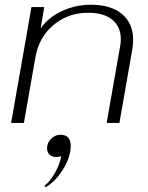

<svg xmlns="http://www.w3.org/2000/svg" viewBox="-20 -520 628 812"><path d="M113 -490H167L152 -400Q185 -447 242.5 -473.5Q300 -500 365 -500Q449 -500 496 -460.5Q543 -421 543 -352Q543 -334 540 -314L485 0H431L488 -324Q491 -339 491 -354Q491 -406 455.5 -436Q420 -466 353 -466Q268 -466 206.5 -414.5Q145 -363 130 -279L81 0H27ZM168 266Q192 247 212.5 211Q233 175 239 140Q231 144 217 144Q200 144 189.5 134Q179 124 179 107Q179 84 196 67Q213 50 236 50Q279 50 279 97Q279 144 246.5 196.5Q214 249 172 272Z"/></svg>

Font: Fahkwang ExtraLight
Style: Italic
Weight: 275
Italic angle: -10°
Designer: Suppakit Chalermlarp | Katatrad Co.,Ltd.
Foundry: Cadson Demak Co.,Ltd.
Version: Version 1.000; ttfautohint (v1.6)